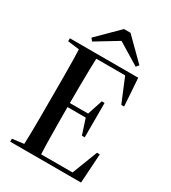

<svg xmlns="http://www.w3.org/2000/svg" viewBox="-206 -963 950 1068"><g transform="rotate(30 269.0 -429.5)"><path d="M34 0V-19L138 -32H186V0ZM107 0Q109 -40 110 -93Q111 -146 111 -203.5Q111 -261 111 -313V-357Q111 -409 111 -465Q111 -521 110 -572.5Q109 -624 107 -664H219Q217 -624 216 -572Q215 -520 214.5 -464.5Q214 -409 214 -357V-313Q214 -261 214.5 -203.5Q215 -146 216 -93Q217 -40 219 0ZM164 0V-25H451L415 -12L483 -188H501L489 0ZM164 -326V-352H344V-326ZM363 -228 330 -329V-348L363 -449H381V-228ZM34 -645V-664H186V-632H138ZM467 -486 398 -652 435 -639H155V-664H473L485 -486ZM311 -859 444 -727 430 -710 272 -806H308L150 -710L136 -727L269 -859Z"/></g></svg>

Font: Source Serif 4 60pt SemiBold
Style: Regular
Weight: 600
Version: Version 4.004;hotconv 1.0.116;makeotfexe 2.5.65601